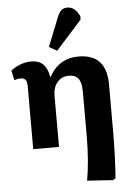

<svg xmlns="http://www.w3.org/2000/svg" viewBox="-66 -870 780 1143"><g transform="rotate(-5 324.0 -298.5)"><path d="M562 225 408 215Q418 162 423.5 93Q429 24 429 -55V-316Q429 -369 411 -393Q393 -417 353 -417Q311 -417 285 -386Q259 -355 259 -306V0H105V-379Q105 -404 95.5 -415Q86 -426 67 -426Q48 -426 29 -419L16 -477Q73 -521 138 -521Q183 -521 208.5 -497Q234 -473 243 -420H246Q304 -526 421 -526Q588 -526 588 -345V-65Q588 13 585 87.5Q582 162 578 216ZM298 -571 251 -598 318 -766Q330 -797 344 -809.5Q358 -822 381 -822Q426 -822 453 -764V-744Z"/></g></svg>

Font: Literata 12pt
Style: Bold
Weight: 700
Designer: Latin by Veronika Burian and Jose Scaglione. Greek by Irene Vlachou. Cyrillic by Vera Evstafieva.
Foundry: TypeTogether
Version: Version 3.002